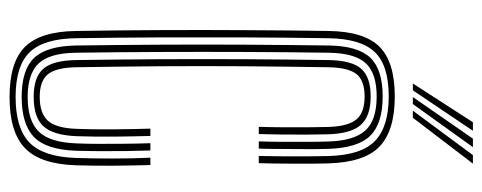

<svg xmlns="http://www.w3.org/2000/svg" viewBox="-327 -685 1020 406"><g transform="rotate(90 183.0 -482.0)"><path d="M185.2 7.8Q111.2 7.8 78.9 -25Q46.5 -57.8 45.5 -132.5Q44 -222.8 43.6 -314.6Q43.2 -406.5 43.8 -495.9Q44.2 -585.2 45.5 -666.8Q46.5 -742 78.8 -774.4Q111 -806.8 184 -806.8Q255.8 -806.8 289.5 -774.9Q323.2 -743 325.5 -666.8Q326 -654.5 326.1 -635.2Q326.2 -616 326.1 -594.4Q326 -572.8 325.8 -552.8Q325.5 -532.8 325 -519.2H309.8Q310.2 -536.2 310.5 -565.1Q310.8 -594 310.6 -622.4Q310.5 -650.8 310 -666.5Q308 -736.5 277.8 -765.2Q247.5 -794 184 -794Q118.2 -794 90 -764.4Q61.8 -734.8 60.8 -666.5Q59.5 -577.5 59.1 -488Q58.8 -398.5 59.1 -309.4Q59.5 -220.2 60.8 -132.8Q61.8 -64.2 90.6 -34.6Q119.5 -5 185 -5Q251 -5 281.4 -34.2Q311.8 -63.5 314 -133Q315.2 -168.5 315.2 -209.2Q315.2 -250 313.5 -290H329Q330 -254.5 330.4 -212.9Q330.8 -171.2 329.5 -132.5Q327 -57 293.1 -24.6Q259.2 7.8 185.2 7.8ZM185 -17.8Q127.5 -17.8 102.4 -44.2Q77.2 -70.8 76.2 -133.5Q75 -221.5 74.5 -311Q74 -400.5 74.5 -490Q75 -579.5 76.2 -666.5Q77 -729 102.1 -755.1Q127.2 -781.2 184 -781.2Q240.8 -781.2 266.8 -755.2Q292.8 -729.2 294.8 -666.2Q295.2 -655.5 295.4 -636.1Q295.5 -616.8 295.2 -594.6Q295 -572.5 294.9 -552.2Q294.8 -532 294.2 -519.2H279Q279.8 -542.2 279.9 -570.2Q280 -598.2 279.9 -624.1Q279.8 -650 279.2 -665.8Q277.8 -720.2 256.1 -744.4Q234.5 -768.5 184 -768.5Q134.8 -768.5 113.5 -745.2Q92.2 -722 91.5 -666.5Q90.2 -579.5 89.9 -490.4Q89.5 -401.2 89.9 -311.5Q90.2 -221.8 91.5 -132.8Q92.2 -77 114 -53.8Q135.8 -30.5 185 -30.5Q235.2 -30.5 258.2 -53.9Q281.2 -77.2 283.2 -133.8Q284.2 -157.2 284.2 -182.5Q284.2 -207.8 284 -234.6Q283.8 -261.5 282.8 -290H298.2Q299 -266.2 299.4 -239.5Q299.8 -212.8 299.6 -185.5Q299.5 -158.2 298.8 -133Q296.5 -69.2 269.4 -43.5Q242.2 -17.8 185 -17.8ZM185 -43.2Q143.2 -43.2 125.5 -63.5Q107.8 -83.8 107 -133Q105.8 -218.8 105.2 -309.2Q104.8 -399.8 105.2 -490.2Q105.8 -580.8 107 -666.5Q107.8 -715.5 125.2 -735.6Q142.8 -755.8 184 -755.8Q225.5 -755.8 244 -735.1Q262.5 -714.5 264 -665.8Q264.5 -647 264.6 -621.6Q264.8 -596.2 264.5 -569.4Q264.2 -542.5 263.5 -519.2H248.2Q249 -542.5 249.1 -570.8Q249.2 -599 249.1 -624.4Q249 -649.8 248.5 -664.5Q247.5 -707 233.1 -725Q218.8 -743 184 -743Q150.5 -743 136.8 -726Q123 -709 122.2 -666.2Q120.8 -575.8 120.1 -487Q119.5 -398.2 120.1 -310.2Q120.8 -222.2 122.2 -133Q123 -90.5 137.1 -73.2Q151.2 -56 185 -56Q219.2 -56 235.1 -73.1Q251 -90.2 252.5 -134.8Q253.8 -166.5 253.5 -209Q253.2 -251.5 252 -290H267.5Q268.5 -254.5 268.9 -212.5Q269.2 -170.5 268 -134.2Q266 -84.5 247.1 -63.9Q228.2 -43.2 185 -43.2ZM156.5 -845 238.5 -972H256.5L171 -845ZM214 -845 308 -972H326L229 -845ZM185.2 -845 273.2 -972H291.2L200 -845Z"/></g></svg>

Font: Big Shoulders Inline Display Thin Medium
Style: Regular
Weight: 500
Version: Version 2.002